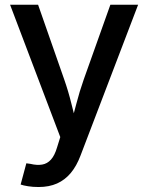

<svg xmlns="http://www.w3.org/2000/svg" viewBox="-20 -562 610 790"><path d="M64.9 197.3 88.4 109.9 105.5 112.3Q131.8 118.7 153.1 115.2Q174.3 111.8 189.7 94.7Q205.1 77.6 214.8 44.4L228 2L21.5 -542.5H136.7L244.1 -235.4Q261.7 -185.1 273.9 -135Q286.1 -85 299.8 -35.6H267.6Q281.2 -85 294.2 -135.3Q307.1 -185.5 324.7 -235.4L434.1 -542.5H548.3L311.5 77.6Q295.4 120.6 271.5 149.4Q247.6 178.2 214.8 192.9Q182.1 207.5 138.7 207.5Q114.7 207.5 95.2 204.3Q75.7 201.2 64.9 197.3Z"/></svg>

Font: Inter 16pt Medium
Style: Regular
Weight: 500
Version: Version 4.001;git-66647c0bb